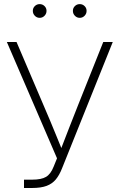

<svg xmlns="http://www.w3.org/2000/svg" viewBox="-20 -937 597 957"><path d="M99.6 0V-41.5H140.6Q186 -41.5 209.5 -55.4Q232.9 -69.3 247.6 -106.9L264.2 -147.9L14.2 -727.5H62.5L196.3 -414.1Q213.9 -374 229.7 -335.7Q245.6 -297.4 261.2 -259.3Q276.9 -221.2 292.5 -182.6H279.3Q301.3 -239.7 323.5 -296.9Q345.7 -354 369.6 -414.1L494.6 -727.5H542L289.1 -97.7Q275.9 -64 258.1 -42.5Q240.2 -21 212.2 -10.5Q184.1 0 139.6 0ZM377.4 -848.1Q363.3 -848.1 353.3 -858.4Q343.3 -868.7 343.3 -882.8Q343.3 -897 353.3 -906.7Q363.3 -916.5 377.4 -916.5Q391.6 -916.5 401.6 -906.7Q411.6 -897 411.6 -882.8Q411.6 -868.7 401.6 -858.4Q391.6 -848.1 377.4 -848.1ZM177.7 -848.1Q163.6 -848.1 153.6 -858.4Q143.6 -868.7 143.6 -882.8Q143.6 -897 153.6 -906.7Q163.6 -916.5 177.7 -916.5Q191.9 -916.5 201.9 -906.7Q211.9 -897 211.9 -882.8Q211.9 -868.7 201.9 -858.4Q191.9 -848.1 177.7 -848.1Z"/></svg>

Font: Inter 28pt ExtraLight
Style: Regular
Weight: 250
Designer: Rasmus Andersson
Foundry: rsms
Version: Version 4.001;git-66647c0bb